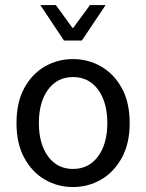

<svg xmlns="http://www.w3.org/2000/svg" viewBox="-20 -735 583 767"><path d="M271.5 12.2Q210.4 12.2 159.2 -17.6Q107.9 -47.4 76.9 -104.5Q45.9 -161.6 45.9 -243.2Q45.9 -326.2 76.9 -383.1Q107.9 -439.9 159.2 -469.5Q210.4 -499 271.5 -499Q332.5 -499 383.8 -469.5Q435.1 -439.9 466.6 -383.1Q498 -326.2 498 -243.2Q498 -161.6 466.6 -104.5Q435.1 -47.4 383.8 -17.6Q332.5 12.2 271.5 12.2ZM271.5 -60.1Q334.5 -60.1 371.6 -110.1Q408.7 -160.2 408.7 -243.2Q408.7 -327.1 371.6 -377.2Q334.5 -427.2 271.5 -427.2Q209 -427.2 172.1 -377.2Q135.3 -327.1 135.3 -243.2Q135.3 -160.2 172.1 -110.1Q209 -60.1 271.5 -60.1ZM235.4 -573.2 141.1 -714.8H203.1L269 -624H272.9L339.4 -714.8H401.9L307.1 -573.2Z"/></svg>

Font: Varta Light Medium
Style: Regular
Weight: 500
Version: Version 1.004